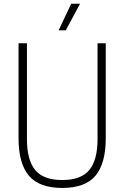

<svg xmlns="http://www.w3.org/2000/svg" viewBox="-20 -964 643 994"><path d="M302 9Q183.5 9 129.8 -54.2Q76 -117.5 76 -249.5V-740H119.5V-243.5Q119.5 -136 162 -84Q204.5 -32 302 -32Q400 -32 442.5 -84Q485 -136 485 -243.5V-740H527.5V-249.5Q527.5 -117.5 474.2 -54.2Q421 9 302 9ZM283.5 -807 348.5 -944.5H394.5L320.5 -807Z"/></svg>

Font: Encode Sans Cnd XLt
Style: Regular
Weight: 200
Width: 3
Designer: Multiple Designers
Foundry: Impallari Type
Version: Version 3.002; ttfautohint (v1.8.3) -l 8 -r 50 -G 200 -x 14 